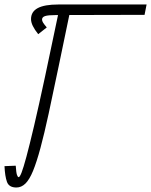

<svg xmlns="http://www.w3.org/2000/svg" viewBox="-22 -820 672 854"><path d="M-2 -81 48 -83Q50 -52 53.5 -42Q57 -32 61 -32Q66 -32 74 -52.5Q82 -73 95.5 -123Q109 -173 129.5 -260Q150 -347 178.5 -480Q207 -613 246 -800H296Q264 -646 239 -525.5Q214 -405 194.5 -315Q175 -225 158 -162Q141 -99 125 -60Q109 -21 91 -3.5Q73 14 51 14Q18 14 9 -11Q0 -36 -2 -81ZM630 -800 621 -754 227 -753Q192 -753 178.5 -748.5Q165 -744 165 -733Q165 -727 169.5 -719.5Q174 -712 186 -698L148 -668Q132 -688 124 -704.5Q116 -721 116 -735Q116 -768 146 -784Q176 -800 237 -800Z"/></svg>

Font: Victor Mono Thin
Style: Italic
Weight: 100
Italic angle: -12°
Monospace: yes
Designer: Rune Bjørnerås
Version: Version 1.561;gftools[0.9.30]